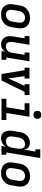

<svg xmlns="http://www.w3.org/2000/svg" viewBox="1398 -2194 803 3640"><g transform="rotate(90 1800.0 -373.5)"><path d="M254 8Q223 8 192.5 2Q162 -4 137 -19Q112 -34 94 -57.5Q76 -81 67 -109.5Q58 -138 58 -169.5Q58 -201 64 -232L82 -342Q86 -369 95.5 -396Q105 -423 122 -446.5Q139 -470 162.5 -488.5Q186 -507 212.5 -518.5Q239 -530 266 -535.5Q293 -541 321 -541Q353 -541 382.5 -533.5Q412 -526 437.5 -511Q463 -496 481.5 -472.5Q500 -449 508.5 -420.5Q517 -392 517 -360.5Q517 -329 512 -298L493 -188Q489 -161 479.5 -134Q470 -107 453 -83.5Q436 -60 413 -41.5Q390 -23 363.5 -11.5Q337 0 309 4Q281 8 254 8ZM256 -84Q272 -84 288 -87Q304 -90 318.5 -97.5Q333 -105 345.5 -117Q358 -129 366.5 -143Q375 -157 380 -172Q385 -187 388 -203L406 -313Q410 -338 409 -362.5Q408 -387 396.5 -406.5Q385 -426 363 -436Q341 -446 317 -446Q301 -446 285.5 -442.5Q270 -439 255.5 -431.5Q241 -424 229 -412.5Q217 -401 208.5 -387Q200 -373 195 -357.5Q190 -342 187 -327L169 -217Q165 -193 166 -168.5Q167 -144 178 -124.5Q189 -105 210.5 -94.5Q232 -84 256 -84Q256 -84 256 -84Q256 -84 256 -84Z M823 8Q794 8 767 0Q740 -8 719.5 -25.5Q699 -43 686.5 -67Q674 -91 669 -118Q664 -145 665.5 -174Q667 -203 672 -232L706 -438H663V-530H829L777 -217Q774 -201 773.5 -185.5Q773 -170 775 -155Q777 -140 783.5 -126Q790 -112 801 -102.5Q812 -93 826.5 -88.5Q841 -84 857 -84Q879 -84 900 -91Q921 -98 938.5 -113Q956 -128 965 -149Q974 -170 978 -191L1019 -438H976V-530H1142L1070 -92H1113V0H946L958 -70Q947 -52 932.5 -36.5Q918 -21 900 -10.5Q882 0 862 4Q842 8 823 8Z M1382 0 1311 -438H1263V-530H1469V-438H1424L1459 -177Q1460 -164 1461.5 -151.5Q1463 -139 1465 -127Q1470 -139 1476 -151.5Q1482 -164 1487 -177L1608 -438H1576V-530H1782V-438H1721L1506 0Z M1852 0V-92H2013L2070 -438H1937V-530H2193L2121 -92H2254V0ZM2156 -605Q2138 -605 2121.5 -611.5Q2105 -618 2095 -631.5Q2085 -645 2082.5 -662.5Q2080 -680 2083 -698Q2085 -711 2091 -722.5Q2097 -734 2108 -741.5Q2119 -749 2131.5 -752Q2144 -755 2156 -755Q2174 -755 2190.5 -748.5Q2207 -742 2217 -728.5Q2227 -715 2230 -697.5Q2233 -680 2230 -662Q2228 -649 2221.5 -637.5Q2215 -626 2204.5 -618.5Q2194 -611 2181.5 -608Q2169 -605 2156 -605Z M2598 8Q2570 8 2544.5 -0.5Q2519 -9 2500.5 -27.5Q2482 -46 2472.5 -70.5Q2463 -95 2459 -121.5Q2455 -148 2457 -176Q2459 -204 2464 -232L2482 -342Q2486 -367 2493.5 -391.5Q2501 -416 2514.5 -439Q2528 -462 2547.5 -481.5Q2567 -501 2590 -514Q2613 -527 2638.5 -532.5Q2664 -538 2689 -538Q2713 -538 2735.5 -531.5Q2758 -525 2775 -510.5Q2792 -496 2802.5 -475.5Q2813 -455 2818 -433L2853 -643H2810V-735H2976L2870 -92H2913V0H2746L2759 -79Q2746 -58 2728 -41Q2710 -24 2688.5 -12.5Q2667 -1 2644 3.5Q2621 8 2598 8ZM2656 -84Q2678 -84 2699.5 -91Q2721 -98 2738 -113Q2755 -128 2764.5 -149Q2774 -170 2778 -191L2796 -301Q2799 -318 2800 -334.5Q2801 -351 2799 -367Q2797 -383 2791.5 -398Q2786 -413 2775.5 -424.5Q2765 -436 2749.5 -441Q2734 -446 2717 -446Q2702 -446 2686 -442.5Q2670 -439 2655.5 -431.5Q2641 -424 2629 -412.5Q2617 -401 2608.5 -387Q2600 -373 2595 -357.5Q2590 -342 2587 -327L2569 -217Q2565 -193 2566 -168.5Q2567 -144 2578 -124.5Q2589 -105 2610 -94.5Q2631 -84 2656 -84Q2656 -84 2656 -84Q2656 -84 2656 -84Z M3254 8Q3223 8 3192.5 2Q3162 -4 3137 -19Q3112 -34 3094 -57.5Q3076 -81 3067 -109.5Q3058 -138 3058 -169.5Q3058 -201 3064 -232L3082 -342Q3086 -369 3095.5 -396Q3105 -423 3122 -446.5Q3139 -470 3162.5 -488.5Q3186 -507 3212.5 -518.5Q3239 -530 3266 -535.5Q3293 -541 3321 -541Q3353 -541 3382.5 -533.5Q3412 -526 3437.5 -511Q3463 -496 3481.5 -472.5Q3500 -449 3508.5 -420.5Q3517 -392 3517 -360.5Q3517 -329 3512 -298L3493 -188Q3489 -161 3479.5 -134Q3470 -107 3453 -83.5Q3436 -60 3413 -41.5Q3390 -23 3363.5 -11.5Q3337 0 3309 4Q3281 8 3254 8ZM3256 -84Q3272 -84 3288 -87Q3304 -90 3318.5 -97.5Q3333 -105 3345.5 -117Q3358 -129 3366.5 -143Q3375 -157 3380 -172Q3385 -187 3388 -203L3406 -313Q3410 -338 3409 -362.5Q3408 -387 3396.5 -406.5Q3385 -426 3363 -436Q3341 -446 3317 -446Q3301 -446 3285.5 -442.5Q3270 -439 3255.5 -431.5Q3241 -424 3229 -412.5Q3217 -401 3208.5 -387Q3200 -373 3195 -357.5Q3190 -342 3187 -327L3169 -217Q3165 -193 3166 -168.5Q3167 -144 3178 -124.5Q3189 -105 3210.5 -94.5Q3232 -84 3256 -84Q3256 -84 3256 -84Q3256 -84 3256 -84Z"/></g></svg>

Font: Iosevka Slab SmBdExObl
Style: Regular
Weight: 600
Width: 7
Italic angle: -9°
Monospace: yes
Designer: Belleve Invis
Foundry: Belleve Invis
Version: Version 11.1.0; ttfautohint (v1.8.3)